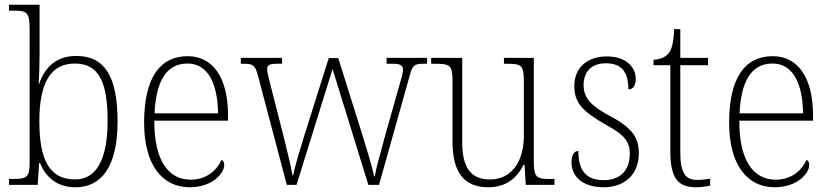

<svg xmlns="http://www.w3.org/2000/svg" viewBox="-20 -780 3499 810"><path d="M298 10C406 10 476 -74 476 -267C476 -462 419 -544 302 -544C220 -544 170 -499 145 -426H143C146 -466 147 -527 147 -564V-760H18V-735H37C92 -735 105 -730 105 -659V-96C105 -31 94 -25 32 -25H18V0H139L145 -92H149C175 -28 225 10 298 10ZM297 -23C187 -23 146 -108 146 -269C146 -428 192 -512 296 -512C395 -512 434 -437 434 -270C434 -105 385 -23 297 -23Z M780 10C876 10 926 -49 926 -84C926 -96 921 -102 915 -106C894 -61 852 -22 784 -22C690 -22 630 -104 631 -271H942V-294C942 -451 879 -543 772 -543C654 -543 588 -451 588 -262C588 -88 662 10 780 10ZM900 -302H632C638 -431 678 -512 771 -512C858 -512 898 -427 900 -302Z M1069 -458 1190 0H1231L1383 -489L1534 0H1579L1707 -456C1720 -505 1727 -511 1767 -511H1782V-536H1611V-511H1637C1672 -511 1680 -503 1680 -485C1680 -472 1673 -448 1665 -421L1606 -212C1585 -134 1567 -73 1561 -36H1558C1551 -76 1519 -178 1504 -226L1407 -535H1367L1265 -212C1250 -163 1222 -73 1217 -40H1214C1209 -74 1187 -162 1175 -210L1121 -422C1116 -441 1107 -476 1107 -487C1107 -504 1114 -511 1149 -511H1170V-536H996V-511H1008C1048 -511 1057 -505 1069 -458Z M2040 10C2115 10 2161 -29 2189 -85H2193L2198 0H2319V-25H2302C2244 -25 2232 -30 2232 -99V-536H2106V-511H2116C2181 -511 2190 -506 2190 -433V-205C2190 -107 2144 -23 2047 -23C1957 -23 1930 -85 1930 -183V-536H1799V-511H1814C1878 -511 1889 -506 1889 -439V-184C1889 -49 1940 10 2040 10Z M2527 10C2616 10 2675 -45 2675 -133C2675 -197 2650 -239 2556 -289C2480 -330 2442 -362 2442 -421C2442 -473 2471 -513 2536 -513C2598 -513 2631 -481 2631 -403C2651 -403 2662 -419 2662 -448C2662 -496 2622 -542 2540 -542C2456 -542 2403 -493 2403 -418C2403 -344 2439 -309 2541 -251C2620 -208 2637 -178 2637 -130C2637 -65 2599 -20 2528 -20C2447 -20 2420 -67 2420 -143C2404 -143 2391 -129 2391 -94C2391 -45 2427 10 2527 10Z M2917 10C2936 10 2958 7 2976 3V-26C2956 -23 2942 -21 2921 -21C2872 -21 2850 -50 2850 -137V-505H2967V-536H2850V-657H2824C2822 -600 2814 -569 2798 -552C2785 -538 2764 -529 2737 -528V-505H2808V-142C2808 -29 2839 10 2917 10Z M3248 10C3344 10 3394 -49 3394 -84C3394 -96 3389 -102 3383 -106C3362 -61 3320 -22 3252 -22C3158 -22 3098 -104 3099 -271H3410V-294C3410 -451 3347 -543 3240 -543C3122 -543 3056 -451 3056 -262C3056 -88 3130 10 3248 10ZM3368 -302H3100C3106 -431 3146 -512 3239 -512C3326 -512 3366 -427 3368 -302Z"/></svg>

Font: Noto Serif Sinhala SemiCondensed ExtraLight
Style: Regular
Weight: 200
Width: 4
Designer: Jelle Bosma - Monotype Design Team
Foundry: Monotype Imaging Inc.
Version: Version 2.007